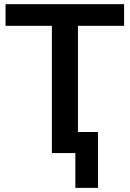

<svg xmlns="http://www.w3.org/2000/svg" viewBox="-20 -739 626 927"><path d="M343.8 168V0H230.5V-614.3H6.8V-718.8H579.1V-614.3H356.4V-101.6H453.1V168Z"/></svg>

Font: Min Sans SemiBold
Style: Regular
Weight: 600
Designer: Jinseong-Kim, NotoSansCJK, Nunito
Foundry: Jinseong-Kim
Version: Version 1.400;Glyphs 3.1.2 (3151)